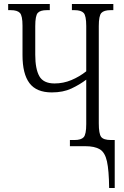

<svg xmlns="http://www.w3.org/2000/svg" viewBox="-20 -734 622 964"><path d="M528 210Q527 121 517 76Q507 31 481 15.5Q455 0 408 0H331V-31H354Q387 -31 400 -45Q413 -59 413 -111V-334Q380 -309 338.5 -289.5Q297 -270 240 -270Q163 -270 128 -316.5Q93 -363 93 -457V-605Q93 -655 80 -669Q67 -683 34 -683H21V-714H230V-683H215Q182 -683 169.5 -669Q157 -655 157 -603V-459Q157 -388 177.5 -351.5Q198 -315 254 -315Q298 -315 338.5 -332Q379 -349 413 -376V-603Q413 -655 400 -669Q387 -683 354 -683H341V-714H549V-683H535Q502 -683 489 -669Q476 -655 476 -603V-115Q476 -62 488 -46.5Q500 -31 537 -31H556V210Z"/></svg>

Font: Noto Serif ExtraCondensed Light
Style: Regular
Weight: 300
Width: 2
Designer: Monotype Design Team
Foundry: Monotype Imaging Inc.
Version: Version 2.014; ttfautohint (v1.8.4.7-5d5b)